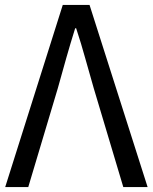

<svg xmlns="http://www.w3.org/2000/svg" viewBox="-20 -754 615 774"><path d="M1 0 233 -734H341L575 0H477L358 -398Q339 -463 323.5 -519.5Q308 -576 287 -640H283Q263 -576 247 -519.5Q231 -463 213 -398L94 0Z"/></svg>

Font: Source Han Sans SC
Style: Regular
Weight: 400
Designer: Ryoko NISHIZUKA 西塚涼子 (kana, bopomofo & ideographs); Paul D. Hunt (Latin, Greek & Cyrillic); Sandoll Communications 산돌커뮤니
Foundry: Adobe
Version: Version 2.002;hotconv 1.0.116;makeotfexe 2.5.65601; ttfautoh